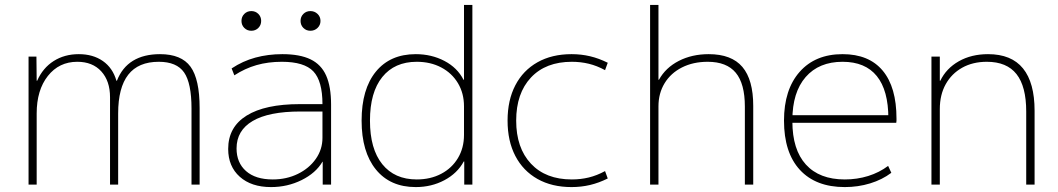

<svg xmlns="http://www.w3.org/2000/svg" viewBox="-20 -750 4300 780"><path d="M96 0V-520H128L129 -422H131Q154 -474 198 -502Q242 -530 300 -530Q358 -530 398 -502Q438 -474 453 -422H455Q476 -476 520 -503Q564 -530 630 -530Q717 -530 754 -479Q791 -428 791 -311V0H758V-309Q758 -412 728 -455.5Q698 -499 625 -499Q542 -499 501 -446.5Q460 -394 460 -289V0H427V-355Q427 -421 391.5 -460Q356 -499 294 -499Q220 -499 174.5 -441.5Q129 -384 129 -289V0Z M1081 10Q1001 10 954 -32Q907 -74 907 -145Q907 -234 982 -280.5Q1057 -327 1198 -327H1290Q1290 -421 1253 -460Q1216 -499 1125 -499Q1069 -499 1022 -485.5Q975 -472 932 -444L921 -472Q966 -502 1017.5 -516Q1069 -530 1127 -530Q1198 -530 1241.5 -509Q1285 -488 1305 -443Q1325 -398 1325 -325V0H1291V-93H1290Q1263 -47 1205.5 -18.5Q1148 10 1081 10ZM1088 -21Q1144 -21 1190 -43.5Q1236 -66 1263 -104.5Q1290 -143 1290 -190V-297H1200Q1072 -297 1006.5 -258.5Q941 -220 941 -147Q941 -89 979.5 -55Q1018 -21 1088 -21ZM1001 -625Q984 -625 972.5 -636.5Q961 -648 961 -665Q961 -682 972.5 -693.5Q984 -705 1001 -705Q1018 -705 1029.5 -693.5Q1041 -682 1041 -665Q1041 -648 1029.5 -636.5Q1018 -625 1001 -625ZM1241 -625Q1224 -625 1212.5 -636.5Q1201 -648 1201 -665Q1201 -682 1212.5 -693.5Q1224 -705 1241 -705Q1258 -705 1270 -693.5Q1282 -682 1282 -665Q1282 -648 1270 -636.5Q1258 -625 1241 -625Z M1669 10Q1565 10 1507 -61.5Q1449 -133 1449 -260Q1449 -388 1507 -459Q1565 -530 1669 -530Q1733 -530 1785.5 -502.5Q1838 -475 1863 -426H1865V-730H1899V0H1866V-94H1864Q1838 -46 1785.5 -18Q1733 10 1669 10ZM1673 -21Q1729 -21 1772.5 -44Q1816 -67 1840.5 -108Q1865 -149 1865 -202V-318Q1865 -371 1840.5 -412Q1816 -453 1772.5 -476Q1729 -499 1673 -499Q1583 -499 1533 -437Q1483 -375 1483 -260Q1483 -145 1533 -83Q1583 -21 1673 -21Z M2302 10Q2222 10 2163.5 -23Q2105 -56 2073.5 -116.5Q2042 -177 2042 -260Q2042 -343 2073.5 -403.5Q2105 -464 2163.5 -497Q2222 -530 2302 -530Q2341 -530 2377 -521.5Q2413 -513 2449 -495L2438 -465Q2405 -483 2372 -491Q2339 -499 2303 -499Q2197 -499 2137 -435Q2077 -371 2077 -260Q2077 -149 2137 -85Q2197 -21 2303 -21Q2339 -21 2372 -29Q2405 -37 2438 -55L2449 -25Q2413 -7 2377 1.5Q2341 10 2302 10Z M2621 0V-730H2655V-426H2657Q2684 -475 2737.5 -502.5Q2791 -530 2859 -530Q2952 -530 2996 -478Q3040 -426 3040 -320V0H3006V-317Q3006 -410 2969 -454.5Q2932 -499 2855 -499Q2796 -499 2750.5 -476Q2705 -453 2680 -412Q2655 -371 2655 -318V0Z M3412 10Q3294 10 3229.5 -60Q3165 -130 3165 -260Q3165 -386 3228.5 -458Q3292 -530 3403 -530Q3510 -530 3566 -463Q3622 -396 3622 -268Q3622 -263 3622 -259.5Q3622 -256 3621 -251H3183V-282H3600L3589 -269Q3589 -383 3542 -441Q3495 -499 3403 -499Q3307 -499 3253 -437Q3199 -375 3199 -262V-257Q3199 -142 3254 -81.5Q3309 -21 3412 -21Q3462 -21 3507 -35Q3552 -49 3588 -76L3601 -48Q3564 -20 3515 -5Q3466 10 3412 10Z M3764 0V-520H3798V-422H3800Q3824 -472 3875 -501Q3926 -530 3994 -530Q4089 -530 4136 -472Q4183 -414 4183 -300V0H4149V-297Q4149 -399 4109.5 -449Q4070 -499 3989 -499Q3932 -499 3889 -475Q3846 -451 3822 -408Q3798 -365 3798 -307V0Z"/></svg>

Font: M PLUS 2 Thin ExtraLight
Style: Regular
Weight: 250
Version: Version 1.001